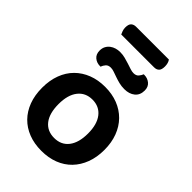

<svg xmlns="http://www.w3.org/2000/svg" viewBox="-249 -950 1068 1068"><g transform="rotate(45 285.0 -415.5)"><path d="M142 -757Q138 -765 134 -776.5Q130 -788 130 -800Q130 -826 141 -836Q152 -846 170 -846H428Q440 -829 440 -803Q440 -778 429.5 -767.5Q419 -757 400 -757ZM530 -237Q530 -179 512.5 -132.5Q495 -86 463 -53Q431 -20 386 -2.5Q341 15 285 15Q229 15 184 -2.5Q139 -20 107 -52.5Q75 -85 57.5 -131.5Q40 -178 40 -237Q40 -295 57.5 -341.5Q75 -388 107.5 -420.5Q140 -453 185 -470.5Q230 -488 285 -488Q340 -488 385 -470.5Q430 -453 462.5 -420Q495 -387 512.5 -340.5Q530 -294 530 -237ZM285 -388Q231 -388 200 -348.5Q169 -309 169 -237Q169 -164 199.5 -125Q230 -86 285 -86Q340 -86 370.5 -125.5Q401 -165 401 -237Q401 -309 370 -348.5Q339 -388 285 -388ZM207 -684Q228 -684 247 -679Q266 -674 283 -668.5Q300 -663 315 -658Q330 -653 342 -653Q362 -653 372 -664.5Q382 -676 387 -689H392Q417 -689 436 -673.5Q455 -658 455 -629Q455 -593 431 -573.5Q407 -554 369 -554Q346 -554 326.5 -559Q307 -564 290 -570Q273 -576 258.5 -581Q244 -586 232 -586Q212 -586 202 -574.5Q192 -563 187 -549H183Q157 -549 138.5 -564.5Q120 -580 120 -609Q120 -628 127.5 -642Q135 -656 147.5 -665.5Q160 -675 175.5 -679.5Q191 -684 207 -684Z"/></g></svg>

Font: Baloo Bhaina 2 SemiBold
Style: Regular
Weight: 600
Designer: Yesha Goshar, Manish Minz, Shuchita Grover and Ek Type
Foundry: Ek Type
Version: Version 1.640;hotconv 1.0.111;makeotfexe 2.5.65597; ttfautoh